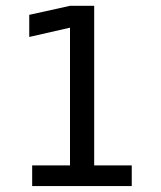

<svg xmlns="http://www.w3.org/2000/svg" viewBox="-20 -624 540 644"><path d="M87.9 -69.3H214.8V-531.2L78.1 -500V-574.2L214.8 -604.5H295.9V-69.3H421.9V0H87.9Z"/></svg>

Font: BabelStone Coelbren y Beirdd
Style: Regular
Weight: 400
Designer: Andrew West
Foundry: BabelStone
Version: Version 1.00;September 27, 2022